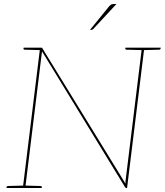

<svg xmlns="http://www.w3.org/2000/svg" viewBox="-20 -938 822 958"><path d="M94 0 180 -700H186Q189 -700 190.5 -699Q192 -698 192 -696L606 -22Q606 -21 606 -25.5Q606 -30 606 -32L688 -700H700L614 0H609Q608 0 607 -1Q606 -2 604 -4L190 -681Q189 -679 189 -677Q189 -675 188 -669L106 0ZM12 0 13 -5Q13 -7 15.5 -8.5Q18 -10 20 -10L97 -12V0ZM103 0 105 -12 182 -10Q184 -10 186.5 -8.5Q189 -7 189 -5L188 0ZM183 -700 180 -688 104 -690Q101 -690 99 -691.5Q97 -693 97 -695L98 -700ZM691 -700 688 -688 612 -690Q609 -690 607 -691.5Q605 -693 605 -695L606 -700ZM782 -700 781 -695Q781 -693 778.5 -691.5Q776 -690 774 -690L696 -688L697 -700ZM548 -918H561L445 -793Q443 -791 440.5 -790Q438 -789 436 -789H429L525 -907Q532 -914 536 -916Q540 -918 548 -918Z"/></svg>

Font: Aleo Thin
Style: Italic
Weight: 250
Italic angle: -7°
Designer: Alessio Laiso
Foundry: Alessio Laiso
Version: Version 2.001;gftools[0.9.29]